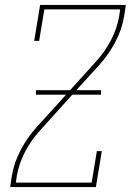

<svg xmlns="http://www.w3.org/2000/svg" viewBox="-20 -755 540 775"><path d="M21 0 28 -46Q37 -99 63.5 -149.5Q90 -200 128 -242L247 -373H125V-391H263L366 -505Q403 -545 427.5 -592Q452 -639 461 -689L465 -717H159L138 -590H118L142 -735H488L481 -689Q472 -636 445.5 -585.5Q419 -535 381 -493L288 -391H388V-373H272L143 -230Q106 -190 81.5 -143Q57 -96 48 -46L44 -18H350L371 -145H391L367 0Z"/></svg>

Font: Iosevka Curly Slab Thin
Style: Italic
Weight: 100
Italic angle: -9°
Monospace: yes
Designer: Belleve Invis
Foundry: Belleve Invis
Version: Version 22.1.2; ttfautohint (v1.8.4)